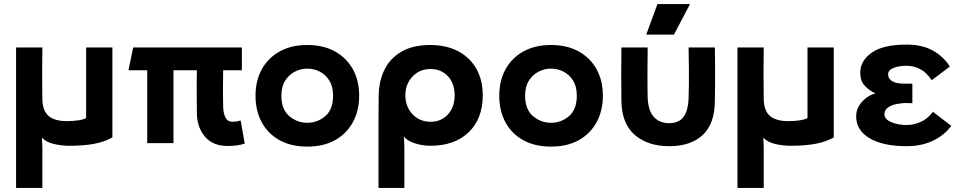

<svg xmlns="http://www.w3.org/2000/svg" viewBox="-20 -703 4729 943"><path d="M403 -470H532V-28Q493 -6 441.5 3.5Q390 13 322 13Q282 13 244 4Q206 -5 186 -27L188 24V220H59V-470H188Q186 -345 188 -220Q188 -161 217.5 -134.5Q247 -108 310 -108Q338 -108 364.5 -112Q391 -116 403 -123Z M1099 14Q1025 14 986.5 -32Q948 -78 947 -145Q947 -188 946.5 -219.5Q946 -251 946 -283Q946 -315 947 -358H832V0H703V-358H611L634 -470H1168V-358H1076Q1075 -298 1075 -258.5Q1075 -219 1076 -179Q1077 -146 1087.5 -125.5Q1098 -105 1123 -105Q1132 -105 1142 -106.5Q1152 -108 1162 -111L1182 2Q1167 8 1144 11Q1121 14 1099 14Z M1489 17Q1410 17 1353 -14.5Q1296 -46 1265.5 -102.5Q1235 -159 1235 -233Q1235 -307 1266 -363Q1297 -419 1354 -450.5Q1411 -482 1489 -482Q1568 -482 1625 -450.5Q1682 -419 1713 -363Q1744 -307 1744 -233Q1744 -159 1713 -102.5Q1682 -46 1625.5 -14.5Q1569 17 1489 17ZM1489 -366Q1458 -366 1429 -351.5Q1400 -337 1381 -307.5Q1362 -278 1362 -233Q1362 -166 1400.5 -133Q1439 -100 1489 -100Q1540 -100 1578 -133Q1616 -166 1616 -233Q1616 -278 1597.5 -307.5Q1579 -337 1550 -351.5Q1521 -366 1489 -366Z M2093 -482Q2172 -482 2230 -451.5Q2288 -421 2319.5 -365.5Q2351 -310 2351 -235Q2351 -120 2282 -53.5Q2213 13 2093 13Q2069 13 2042.5 7.5Q2016 2 1994.5 -8.5Q1973 -19 1964 -33L1966 19V220H1839V-8Q1839 -65 1839 -121.5Q1839 -178 1840 -235Q1841 -306 1869 -362Q1897 -418 1953 -450Q2009 -482 2093 -482ZM2095 -105Q2147 -105 2180 -141Q2213 -177 2213 -235Q2213 -293 2180 -328.5Q2147 -364 2095 -364Q2041 -364 2006 -327Q1971 -290 1971 -235Q1971 -179 2006 -142Q2041 -105 2095 -105Z M2686 17Q2607 17 2550 -14.5Q2493 -46 2462.5 -102.5Q2432 -159 2432 -233Q2432 -307 2463 -363Q2494 -419 2551 -450.5Q2608 -482 2686 -482Q2765 -482 2822 -450.5Q2879 -419 2910 -363Q2941 -307 2941 -233Q2941 -159 2910 -102.5Q2879 -46 2822.5 -14.5Q2766 17 2686 17ZM2686 -366Q2655 -366 2626 -351.5Q2597 -337 2578 -307.5Q2559 -278 2559 -233Q2559 -166 2597.5 -133Q2636 -100 2686 -100Q2737 -100 2775 -133Q2813 -166 2813 -233Q2813 -278 2794.5 -307.5Q2776 -337 2747 -351.5Q2718 -366 2686 -366Z M3032 -470H3161Q3160 -403 3160 -361.5Q3160 -320 3160 -289.5Q3160 -259 3161 -223Q3164 -158 3192 -128Q3220 -98 3267 -98Q3313 -98 3336.5 -128Q3360 -158 3362 -223Q3363 -259 3363.5 -289.5Q3364 -320 3363.5 -361.5Q3363 -403 3362 -470H3491Q3492 -420 3492 -387Q3492 -354 3492 -328.5Q3492 -303 3492 -276Q3492 -249 3491 -210Q3491 -96 3432 -40.5Q3373 15 3267 15Q3162 15 3097.5 -40.5Q3033 -96 3032 -210Q3032 -249 3031.5 -276Q3031 -303 3031 -328.5Q3031 -354 3031.5 -387Q3032 -420 3032 -470ZM3209 -683H3369L3290 -533H3154Z M3946 -470H4075V-28Q4036 -6 3984.5 3.5Q3933 13 3865 13Q3825 13 3787 4Q3749 -5 3729 -27L3731 24V220H3602V-470H3731Q3729 -345 3731 -220Q3731 -161 3760.5 -134.5Q3790 -108 3853 -108Q3881 -108 3907.5 -112Q3934 -116 3946 -123Z M4652 -85Q4619 -39 4562.5 -12Q4506 15 4433 15Q4317 15 4251 -24Q4185 -63 4185 -132Q4185 -161 4199.5 -184Q4214 -207 4235.5 -223Q4257 -239 4280 -244Q4250 -258 4227.5 -281.5Q4205 -305 4205 -346Q4205 -404 4261 -444Q4317 -484 4433 -484Q4509 -484 4562 -454.5Q4615 -425 4645 -376L4556 -309Q4531 -347 4499.5 -363.5Q4468 -380 4433 -380Q4395 -380 4368.5 -369.5Q4342 -359 4342 -338Q4342 -319 4358 -307Q4374 -295 4403 -293Q4415 -292 4429.5 -292Q4444 -292 4461 -292V-196Q4444 -197 4429.5 -197Q4415 -197 4403 -195Q4371 -192 4347.5 -179Q4324 -166 4324 -141Q4324 -117 4358 -103Q4392 -89 4433 -89Q4468 -89 4502.5 -104.5Q4537 -120 4562 -154Z"/></svg>

Font: Kreadon
Style: Bold
Weight: 700
Designer: Reiya WATANABE
Foundry: StudioGnu
Version: Version 1.003; ttfautohint (v1.8.4.7-5d5b);gftools[0.9.32]